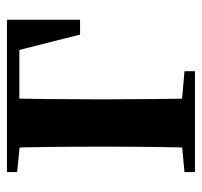

<svg xmlns="http://www.w3.org/2000/svg" viewBox="-34 -542 576 547"><g transform="rotate(-90 253.5 -268.0)"><path d="M105.9 0H247.6C245.6 -50.2 244.6 -165.3 244.6 -234.8V-292.5C244.6 -370.2 245.6 -485.5 247.6 -535.7H105.9C108.6 -485.5 109.6 -370.2 109.6 -292.5V-234.8C109.6 -165.3 108.6 -50.2 105.9 0ZM176.9 -500.4H413L378.4 -527.4L429 -327.4H471.2L471.2 -535.7H176.9ZM37.2 0H324.6V-29.9L207.3 -40.2H145.7L37.2 -29.9ZM37.2 -506.8 147 -495.5H176.9V-535.7H37.2Z"/></g></svg>

Font: Source Han Serif CN VF
Style: Regular
Weight: 250
Designer: Ryoko NISHIZUKA 西塚涼子 (kana & ideographs); Frank Grießhammer (Latin, Greek & Cyrillic); Wenlong ZHANG 张文龙 (bopomofo); San
Foundry: Adobe
Version: Version 2.002;hotconv 1.1.0;makeotfexe 2.6.0